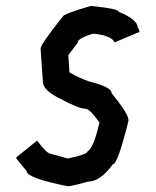

<svg xmlns="http://www.w3.org/2000/svg" viewBox="-20 -650 526 649"><path d="M287.1 -629.9Q380.9 -620.6 380.9 -610.4Q445.3 -583.5 445.3 -557.6Q451.2 -550.3 451.2 -542L367.2 -506.8Q356.9 -530.3 294.9 -536.1Q242.2 -521 242.2 -504.9L210.9 -463.9L214.8 -405.3Q261.7 -377.9 304.7 -368.2Q357.4 -352.5 357.4 -335Q414.1 -265.1 414.1 -245.1V-241.2Q377.9 -94.7 361.3 -94.7Q319.3 -36.1 277.3 -36.1Q222.7 -20.5 209 -20.5Q70.3 -48.3 70.3 -71.3L35.2 -114.3V-118.2L105.5 -174.8Q138.7 -129.9 152.3 -129.9L209 -114.3Q275.4 -127.9 275.4 -137.7Q295.9 -150.4 312.5 -221.7L316.4 -235.4Q283.7 -282.2 269.5 -282.2Q246.6 -282.2 177.7 -319.3Q125 -346.2 125 -374L117.2 -485.4Q117.2 -500.5 191.4 -592.8Q191.4 -602.5 287.1 -629.9Z"/></svg>

Font: ww_drahtTSB
Style: Regular
Weight: 400
Designer: Dr. Wolfgang Wiebecke
Version: Version 1.06 May 21, 2010, initial release